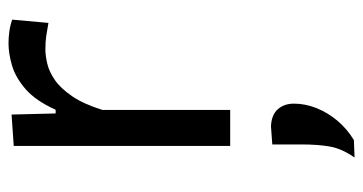

<svg xmlns="http://www.w3.org/2000/svg" viewBox="-216 -332 833 440"><g transform="rotate(-90 200.0 -111.5)"><path d="M86 0Q86 -55.5 86 -106.5Q86 -157.5 86 -219V-269Q86 -324 86 -381.5Q86 -439 86 -496L158 -501L160.5 -400H169Q189.5 -445.5 216.2 -468.8Q243 -492 270.5 -500Q298 -508 321 -508Q335 -508 349 -506Q363 -504 375.5 -499.5L368 -416.5Q351.5 -419.5 338.2 -421.5Q325 -423.5 307.5 -423.5Q293 -423.5 274.8 -419.2Q256.5 -415 237.2 -401.8Q218 -388.5 200 -362.2Q182 -336 168.5 -292.5V-215.5Q168.5 -157 168.5 -106.2Q168.5 -55.5 168.5 0ZM59.5 285Q79.5 256.5 84.5 229.5Q89.5 202.5 89.5 162.5Q89.5 146 89.5 129.5Q89.5 113 89.5 96.5L131 93.5Q157 94.5 170 109Q183 123.5 183 146Q183 172 172.8 197.8Q162.5 223.5 143.8 245.8Q125 268 99.5 283.5Z"/></g></svg>

Font: Commissioner Thin
Style: Regular
Weight: 400
Version: Version 1.000